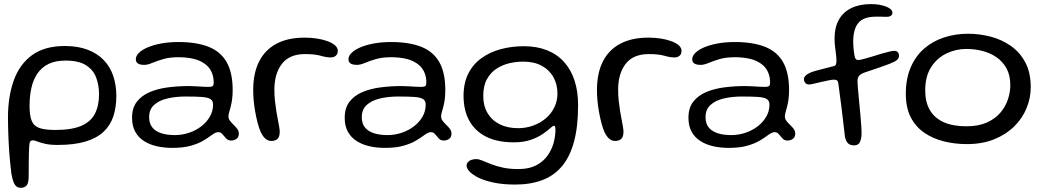

<svg xmlns="http://www.w3.org/2000/svg" viewBox="-20 -662 4980 916"><path d="M78.5 234Q67.5 234 59.2 228Q51 222 45 207.5Q39 193 34.5 167.5Q31.5 144 28.8 117.5Q26 91 24 63.2Q22 35.5 20.8 7.2Q19.5 -21 18.8 -48.2Q18 -75.5 18 -100.5Q18 -200.5 45.5 -277.8Q73 -355 132.8 -398.8Q192.5 -442.5 289.5 -442.5Q352.5 -442.5 399 -424.5Q445.5 -406.5 475.8 -374.5Q506 -342.5 520.5 -299Q535 -255.5 535 -204Q535 -150.5 520.8 -107.2Q506.5 -64 474.2 -33.5Q442 -3 388.2 13.2Q334.5 29.5 255.5 29.5Q219 29.5 195.2 24Q171.5 18.5 158 13Q144.5 7.5 138 7.5Q128.5 7.5 124.2 13.2Q120 19 119 41Q118 50.5 117.8 71.2Q117.5 92 117.2 115.5Q117 139 117 159.2Q117 179.5 116.5 188.5Q115.5 213.5 106 223.8Q96.5 234 78.5 234ZM244 -42Q323 -42 368.5 -62Q414 -82 433.2 -120.2Q452.5 -158.5 452.5 -212.5Q452.5 -254.5 439.2 -291Q426 -327.5 391.2 -350.2Q356.5 -373 292 -373Q245 -373 212.2 -357.2Q179.5 -341.5 159.2 -312.2Q139 -283 130 -243.5Q121 -204 121 -156.5Q121 -109 131.8 -84.2Q142.5 -59.5 169.5 -50.8Q196.5 -42 244 -42Z M802 43.5Q762 43.5 727.2 35.5Q692.5 27.5 666 10.2Q639.5 -7 624.8 -34.2Q610 -61.5 610 -100.5Q610 -147 632.8 -176.5Q655.5 -206 694 -222.5Q732.5 -239 781.2 -245.2Q830 -251.5 881.5 -251.5Q898.5 -251.5 916.2 -250.2Q934 -249 949.8 -248.2Q965.5 -247.5 976.5 -247.5Q990 -247.5 994.8 -251.8Q999.5 -256 999.5 -267Q999.5 -289.5 993.8 -307Q988 -324.5 977.5 -338Q967 -351.5 952.5 -360.5Q930 -376 898.5 -382.5Q867 -389 831 -389Q789 -389 758.5 -380Q728 -371 706.2 -361.8Q684.5 -352.5 668 -352.5Q648.5 -352.5 638.2 -359Q628 -365.5 628 -379.5Q628 -395.5 643.2 -410.2Q658.5 -425 685.8 -436.5Q713 -448 750.2 -454.8Q787.5 -461.5 831 -461.5Q917.5 -461.5 975 -438.8Q1032.5 -416 1061.2 -365.8Q1090 -315.5 1090 -232.5Q1090 -205.5 1087 -185.5Q1084 -165.5 1080 -150.8Q1076 -136 1073 -125.5Q1070 -115 1070 -106.5Q1070 -95 1077.5 -85.2Q1085 -75.5 1094.8 -66.2Q1104.5 -57 1112 -47Q1119.5 -37 1119.5 -25Q1119.5 -6.5 1107.5 1Q1095.5 8.5 1082.5 8.5Q1068 8.5 1058.8 -1.5Q1049.5 -11.5 1041.5 -21.5Q1033.5 -31.5 1021.5 -31.5Q1014.5 -31.5 1006.8 -28Q999 -24.5 987 -15.5Q972.5 -4.5 949.5 9.2Q926.5 23 890.8 33.2Q855 43.5 802 43.5ZM814 -17.5Q849 -17.5 881.8 -28.5Q914.5 -39.5 940.2 -59.2Q966 -79 981.2 -105.5Q996.5 -132 996.5 -163Q996.5 -181.5 983.8 -189.5Q971 -197.5 942.2 -199.5Q913.5 -201.5 864.5 -201.5Q818 -201.5 778.5 -192.2Q739 -183 715.2 -161.5Q691.5 -140 691.5 -103Q691.5 -74 705.8 -55.2Q720 -36.5 747.5 -27Q775 -17.5 814 -17.5Z M1274 10.5Q1263 10.5 1254 5.2Q1245 0 1237.5 -9.5Q1230 -19 1224 -31.5Q1215.5 -51 1209 -76.2Q1202.5 -101.5 1197.5 -129.2Q1192.5 -157 1190.2 -183.8Q1188 -210.5 1188 -232Q1188 -313.5 1216.5 -369.2Q1245 -425 1299.8 -453.8Q1354.5 -482.5 1433.5 -482.5Q1465 -482.5 1493.2 -478Q1521.5 -473.5 1543.5 -465.2Q1565.5 -457 1578.5 -445.5Q1591.5 -434 1591.5 -419Q1591.5 -408 1586.5 -401Q1581.5 -394 1574 -391Q1566.5 -388 1558 -388Q1537 -388 1509.5 -396Q1482 -404 1435.5 -404Q1361 -404 1325 -357.5Q1289 -311 1289 -234Q1289 -206.5 1291.8 -181Q1294.5 -155.5 1298.2 -132.8Q1302 -110 1305.8 -90.8Q1309.5 -71.5 1312 -57Q1314.5 -42.5 1314.5 -34Q1314.5 -9.5 1304 0.5Q1293.5 10.5 1274 10.5Z M1816.5 43.5Q1776.5 43.5 1741.8 35.5Q1707 27.5 1680.5 10.2Q1654 -7 1639.2 -34.2Q1624.5 -61.5 1624.5 -100.5Q1624.5 -147 1647.2 -176.5Q1670 -206 1708.5 -222.5Q1747 -239 1795.8 -245.2Q1844.5 -251.5 1896 -251.5Q1913 -251.5 1930.8 -250.2Q1948.5 -249 1964.2 -248.2Q1980 -247.5 1991 -247.5Q2004.5 -247.5 2009.2 -251.8Q2014 -256 2014 -267Q2014 -289.5 2008.2 -307Q2002.5 -324.5 1992 -338Q1981.5 -351.5 1967 -360.5Q1944.5 -376 1913 -382.5Q1881.5 -389 1845.5 -389Q1803.5 -389 1773 -380Q1742.5 -371 1720.8 -361.8Q1699 -352.5 1682.5 -352.5Q1663 -352.5 1652.8 -359Q1642.5 -365.5 1642.5 -379.5Q1642.5 -395.5 1657.8 -410.2Q1673 -425 1700.2 -436.5Q1727.5 -448 1764.8 -454.8Q1802 -461.5 1845.5 -461.5Q1932 -461.5 1989.5 -438.8Q2047 -416 2075.8 -365.8Q2104.5 -315.5 2104.5 -232.5Q2104.5 -205.5 2101.5 -185.5Q2098.5 -165.5 2094.5 -150.8Q2090.5 -136 2087.5 -125.5Q2084.5 -115 2084.5 -106.5Q2084.5 -95 2092 -85.2Q2099.5 -75.5 2109.2 -66.2Q2119 -57 2126.5 -47Q2134 -37 2134 -25Q2134 -6.5 2122 1Q2110 8.5 2097 8.5Q2082.5 8.5 2073.2 -1.5Q2064 -11.5 2056 -21.5Q2048 -31.5 2036 -31.5Q2029 -31.5 2021.2 -28Q2013.5 -24.5 2001.5 -15.5Q1987 -4.5 1964 9.2Q1941 23 1905.2 33.2Q1869.5 43.5 1816.5 43.5ZM1828.5 -17.5Q1863.5 -17.5 1896.2 -28.5Q1929 -39.5 1954.8 -59.2Q1980.5 -79 1995.8 -105.5Q2011 -132 2011 -163Q2011 -181.5 1998.2 -189.5Q1985.5 -197.5 1956.8 -199.5Q1928 -201.5 1879 -201.5Q1832.5 -201.5 1793 -192.2Q1753.5 -183 1729.8 -161.5Q1706 -140 1706 -103Q1706 -74 1720.2 -55.2Q1734.5 -36.5 1762 -27Q1789.5 -17.5 1828.5 -17.5Z M2438 218.5Q2380.5 218.5 2337 209.5Q2293.5 200.5 2264.5 186.5Q2235.5 172.5 2220.8 157Q2206 141.5 2206 128.5Q2206 118.5 2212.2 111.5Q2218.5 104.5 2228.8 100.8Q2239 97 2252 97Q2264.5 97 2282 104.5Q2299.5 112 2323.8 121.5Q2348 131 2381 138Q2414 145 2457 144.5Q2504.5 144 2537.5 127Q2570.5 110 2591 82Q2611.5 54 2620.8 21.2Q2630 -11.5 2630 -44.5Q2630 -50 2629.2 -53.8Q2628.5 -57.5 2627 -59.8Q2625.5 -62 2623 -62Q2617.5 -62 2604.5 -50Q2591.5 -38 2569 -22.5Q2546.5 -7 2512.5 5Q2478.5 17 2431 17Q2352 17 2299 -10Q2246 -37 2218.8 -86.5Q2191.5 -136 2191.5 -204.5Q2191.5 -266.5 2214.5 -311.5Q2237.5 -356.5 2277.8 -385.2Q2318 -414 2370 -427.8Q2422 -441.5 2479.5 -441.5Q2541.5 -441.5 2589.8 -422.2Q2638 -403 2671 -366.5Q2704 -330 2721 -278Q2738 -226 2738 -160.5Q2738 -59.5 2718.8 12.8Q2699.5 85 2661.5 130.5Q2623.5 176 2567.5 197.2Q2511.5 218.5 2438 218.5ZM2452 -50.5Q2489.5 -50.5 2523.5 -62.8Q2557.5 -75 2583.5 -97Q2609.5 -119 2624.5 -149.5Q2639.5 -180 2639.5 -216Q2639.5 -259 2620.5 -293.5Q2601.5 -328 2565 -348Q2528.5 -368 2476 -368Q2445.5 -368 2412.2 -360.8Q2379 -353.5 2350.2 -335.2Q2321.5 -317 2303.5 -285Q2285.5 -253 2285.5 -203.5Q2285.5 -157 2306 -122.5Q2326.5 -88 2363.8 -69.2Q2401 -50.5 2452 -50.5Z M2914 10.5Q2903 10.5 2894 5.2Q2885 0 2877.5 -9.5Q2870 -19 2864 -31.5Q2855.5 -51 2849 -76.2Q2842.5 -101.5 2837.5 -129.2Q2832.5 -157 2830.2 -183.8Q2828 -210.5 2828 -232Q2828 -313.5 2856.5 -369.2Q2885 -425 2939.8 -453.8Q2994.5 -482.5 3073.5 -482.5Q3105 -482.5 3133.2 -478Q3161.5 -473.5 3183.5 -465.2Q3205.5 -457 3218.5 -445.5Q3231.5 -434 3231.5 -419Q3231.5 -408 3226.5 -401Q3221.5 -394 3214 -391Q3206.5 -388 3198 -388Q3177 -388 3149.5 -396Q3122 -404 3075.5 -404Q3001 -404 2965 -357.5Q2929 -311 2929 -234Q2929 -206.5 2931.8 -181Q2934.5 -155.5 2938.2 -132.8Q2942 -110 2945.8 -90.8Q2949.5 -71.5 2952 -57Q2954.5 -42.5 2954.5 -34Q2954.5 -9.5 2944 0.5Q2933.5 10.5 2914 10.5Z M3456.5 43.5Q3416.5 43.5 3381.8 35.5Q3347 27.5 3320.5 10.2Q3294 -7 3279.2 -34.2Q3264.5 -61.5 3264.5 -100.5Q3264.5 -147 3287.2 -176.5Q3310 -206 3348.5 -222.5Q3387 -239 3435.8 -245.2Q3484.5 -251.5 3536 -251.5Q3553 -251.5 3570.8 -250.2Q3588.5 -249 3604.2 -248.2Q3620 -247.5 3631 -247.5Q3644.5 -247.5 3649.2 -251.8Q3654 -256 3654 -267Q3654 -289.5 3648.2 -307Q3642.5 -324.5 3632 -338Q3621.5 -351.5 3607 -360.5Q3584.5 -376 3553 -382.5Q3521.5 -389 3485.5 -389Q3443.5 -389 3413 -380Q3382.5 -371 3360.8 -361.8Q3339 -352.5 3322.5 -352.5Q3303 -352.5 3292.8 -359Q3282.5 -365.5 3282.5 -379.5Q3282.5 -395.5 3297.8 -410.2Q3313 -425 3340.2 -436.5Q3367.5 -448 3404.8 -454.8Q3442 -461.5 3485.5 -461.5Q3572 -461.5 3629.5 -438.8Q3687 -416 3715.8 -365.8Q3744.5 -315.5 3744.5 -232.5Q3744.5 -205.5 3741.5 -185.5Q3738.5 -165.5 3734.5 -150.8Q3730.5 -136 3727.5 -125.5Q3724.5 -115 3724.5 -106.5Q3724.5 -95 3732 -85.2Q3739.5 -75.5 3749.2 -66.2Q3759 -57 3766.5 -47Q3774 -37 3774 -25Q3774 -6.5 3762 1Q3750 8.5 3737 8.5Q3722.5 8.5 3713.2 -1.5Q3704 -11.5 3696 -21.5Q3688 -31.5 3676 -31.5Q3669 -31.5 3661.2 -28Q3653.5 -24.5 3641.5 -15.5Q3627 -4.5 3604 9.2Q3581 23 3545.2 33.2Q3509.5 43.5 3456.5 43.5ZM3468.5 -17.5Q3503.5 -17.5 3536.2 -28.5Q3569 -39.5 3594.8 -59.2Q3620.5 -79 3635.8 -105.5Q3651 -132 3651 -163Q3651 -181.5 3638.2 -189.5Q3625.5 -197.5 3596.8 -199.5Q3568 -201.5 3519 -201.5Q3472.5 -201.5 3433 -192.2Q3393.5 -183 3369.8 -161.5Q3346 -140 3346 -103Q3346 -74 3360.2 -55.2Q3374.5 -36.5 3402 -27Q3429.5 -17.5 3468.5 -17.5Z M4055.5 31.5Q4035.5 31.5 4025.5 21.5Q4015.5 11.5 4011 -10Q4009.5 -24 4006.5 -49Q4003.5 -74 4000 -104.5Q3996.5 -135 3992.5 -165.8Q3988.5 -196.5 3985 -222.5Q3981.5 -248.5 3979.5 -264Q3978.5 -274 3973.5 -278Q3968.5 -282 3959 -282Q3951.5 -282 3937.8 -279.5Q3924 -277 3900 -271.5Q3875.5 -266 3861.8 -262.5Q3848 -259 3839.5 -259Q3832.5 -259 3827.2 -262Q3822 -265 3818.8 -270.8Q3815.5 -276.5 3815.5 -284Q3815.5 -293 3823.2 -301Q3831 -309 3848 -316.5Q3856.5 -320 3877.5 -325.8Q3898.5 -331.5 3921.2 -337.2Q3944 -343 3957.5 -346.5Q3965 -348 3967.8 -354Q3970.5 -360 3970.5 -372Q3970.5 -387.5 3968.2 -404.8Q3966 -422 3963.8 -440Q3961.5 -458 3961.5 -477Q3961.5 -531 3982 -567.8Q4002.5 -604.5 4041.5 -623.5Q4080.5 -642.5 4136 -642.5Q4157 -642.5 4175.5 -639.2Q4194 -636 4207.8 -630.5Q4221.5 -625 4229.5 -617.8Q4237.5 -610.5 4237.5 -602Q4237.5 -593.5 4232.8 -589Q4228 -584.5 4220 -582.5Q4210.5 -581 4195.2 -582Q4180 -583 4160 -582.5Q4100 -582.5 4075.2 -552.8Q4050.5 -523 4050.5 -463.5Q4050.5 -454 4051.2 -442.8Q4052 -431.5 4053.2 -420.5Q4054.5 -409.5 4056 -400Q4058 -386.5 4062.5 -381Q4067 -375.5 4075 -375.5Q4081.5 -375.5 4100.5 -380.5Q4119.5 -385.5 4145.5 -393.5Q4164.5 -400 4185 -405.8Q4205.5 -411.5 4221.8 -415.5Q4238 -419.5 4245.5 -419.5Q4257 -419.5 4263 -413.2Q4269 -407 4269 -396.5Q4269 -384.5 4259.8 -376.2Q4250.5 -368 4222.5 -357Q4204 -350 4176.2 -340.2Q4148.5 -330.5 4107.5 -317Q4086 -309.5 4078.5 -300Q4071 -290.5 4071 -276.5Q4071 -263.5 4073.2 -238Q4075.5 -212.5 4078.5 -181Q4081.5 -149.5 4084.5 -117.5Q4087.5 -85.5 4089.2 -58.5Q4091 -31.5 4090 -15.5Q4087.5 10.5 4079.2 21Q4071 31.5 4055.5 31.5Z M4592.5 25.5Q4535.5 25.5 4483.2 12.5Q4431 -0.5 4390 -28.5Q4349 -56.5 4325.2 -102.2Q4301.5 -148 4301.5 -214Q4301.5 -286.5 4324.8 -340.5Q4348 -394.5 4388.8 -430Q4429.5 -465.5 4483.5 -483.2Q4537.5 -501 4598.5 -501Q4653 -501 4706 -487.2Q4759 -473.5 4802.2 -443.2Q4845.5 -413 4871.5 -364.5Q4897.5 -316 4897.5 -246Q4897.5 -195 4877.8 -146.5Q4858 -98 4819.2 -59.5Q4780.5 -21 4723.8 2.2Q4667 25.5 4592.5 25.5ZM4590 -59.5Q4647.5 -59.5 4687.5 -77.2Q4727.5 -95 4752.2 -124Q4777 -153 4788.5 -187.5Q4800 -222 4800 -255.5Q4800 -303 4781.8 -336Q4763.5 -369 4733.2 -389.5Q4703 -410 4666 -419.2Q4629 -428.5 4590.5 -428.5Q4540 -428.5 4495 -406.8Q4450 -385 4422 -341.2Q4394 -297.5 4394 -230Q4394 -175.5 4416 -137.2Q4438 -99 4481.8 -79.2Q4525.5 -59.5 4590 -59.5Z"/></svg>

Font: Gluten Light
Style: Regular
Weight: 300
Designer: Tyler Finck
Foundry: Etcetera Type Company
Version: Version 1.300